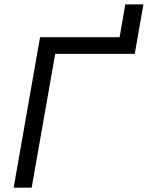

<svg xmlns="http://www.w3.org/2000/svg" viewBox="-20 -865 681 885"><path d="M43 0H126L234.4 -616.7H601.1L641.1 -844.7H557.6L531.2 -693.4H164.6Z"/></svg>

Font: Cascadia Code SemiLight
Style: Italic
Weight: 350
Italic angle: -10°
Monospace: yes
Designer: Aaron Bell
Foundry: Saja Typeworks
Version: Version 2404.023